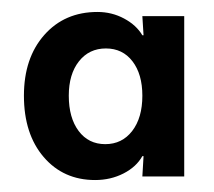

<svg xmlns="http://www.w3.org/2000/svg" viewBox="-20 -734 358 321"><path d="M20 -574Q20 -637 54 -675.5Q88 -714 143 -714Q167 -714 187.5 -703Q208 -692 218 -675H220L218 -707H288V-439H218L220 -473H218Q208 -455 186.5 -444Q165 -433 139 -433Q86 -433 53 -471.5Q20 -510 20 -574ZM156 -493Q184 -493 201 -515Q218 -537 218 -574Q218 -610 201.5 -631.5Q185 -653 157 -653Q129 -653 112 -631.5Q95 -610 95 -574Q95 -537 111.5 -515Q128 -493 156 -493Z"/></svg>

Font: Non Bureau Medium
Style: Regular
Weight: 500
Designer: Jona Saucedo
Foundry: Non Foundry
Version: Version 1.000; ttfautohint (v1.8.4)